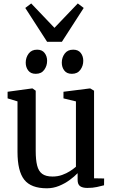

<svg xmlns="http://www.w3.org/2000/svg" viewBox="-20 -1054 644 1086"><path d="M474 9Q447 9 433 -1Q419 -11 419 -37V-74.5Q401 -55.5 374 -35.8Q347 -16 314 -2.5Q281 11 245 11Q155.5 11 117.2 -37.5Q79 -86 79 -194.5V-480.5L23 -497.5V-535L159 -553.5H164.5L182 -541V-200.5Q182 -150 190 -118Q198 -86 218.5 -70.8Q239 -55.5 277 -55.5Q306.5 -55.5 331.5 -64.5Q356.5 -73.5 376.2 -86.2Q396 -99 409.5 -111V-480.5L339 -497.5V-535L485.5 -553.5H491L512 -541V-45.5L569 -44.5L568.5 -6Q551.5 -1.5 528 3.8Q504.5 9 474 9ZM181.5 -636.5Q154 -636.5 139.8 -655Q125.5 -673.5 125.5 -699.5Q125.5 -728.5 142 -750.8Q158.5 -773 189.5 -773H190.5Q218 -773 232.2 -754.5Q246.5 -736 246.5 -710Q246.5 -681.5 230.2 -659Q214 -636.5 182.5 -636.5ZM386 -636.5Q358 -636.5 343.8 -655Q329.5 -673.5 329.5 -699.5Q329.5 -728.5 346 -750.8Q362.5 -773 393.5 -773H394.5Q422.5 -773 436.8 -754.5Q451 -736 451 -710Q451 -681.5 434.5 -659Q418 -636.5 387 -636.5ZM246.5 -817.5 123 -1009 156.5 -1034.5 288 -896.5 420 -1034.5 453.5 -1009 330 -817.5Z"/></svg>

Font: Merriweather 48pt
Style: Regular
Weight: 400
Version: Version 2.100